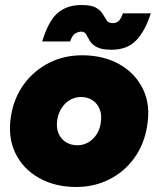

<svg xmlns="http://www.w3.org/2000/svg" viewBox="-20 -732 629 764"><path d="M283 12Q199 12 135 -24Q71 -60 40.5 -124Q10 -188 24 -272Q36 -344 76 -398Q116 -452 175.5 -482Q235 -512 307 -512Q392 -512 455.5 -476Q519 -440 549.5 -376.5Q580 -313 565 -228Q553 -156 513.5 -102Q474 -48 414.5 -18Q355 12 283 12ZM288 -154Q311 -154 330.5 -165Q350 -176 363.5 -196Q377 -216 381 -243Q386 -275 376.5 -298Q367 -321 347.5 -333.5Q328 -346 302 -346Q279 -346 259.5 -335Q240 -324 226.5 -304Q213 -284 208 -257Q203 -225 212.5 -202Q222 -179 242 -166.5Q262 -154 288 -154ZM424 -534Q384 -534 364.5 -545Q345 -556 337 -570Q329 -584 323 -595Q317 -606 303 -606Q293 -606 280.5 -599.5Q268 -593 259 -567H148Q172 -647 208.5 -679.5Q245 -712 305 -712Q344 -712 362.5 -701Q381 -690 389 -676Q397 -662 404.5 -651Q412 -640 428 -640Q446 -640 455 -651.5Q464 -663 469 -679H580Q558 -609 522 -571.5Q486 -534 424 -534Z"/></svg>

Font: Figtree Light Black
Style: Italic
Weight: 900
Italic angle: -9.5°
Version: Version 2.000